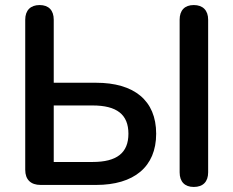

<svg xmlns="http://www.w3.org/2000/svg" viewBox="-20 -733 925 761"><path d="M141 0H361C510 0 599 -71 599 -203C599 -336 510 -405 361 -405H193V-655C193 -692 173 -713 137 -713C101 -713 80 -692 80 -655V-60C80 -21 102 0 141 0ZM347 -91H193V-315H347C443 -315 489 -279 489 -203C489 -127 443 -91 347 -91ZM748 8C785 8 805 -13 805 -50V-655C805 -692 784 -713 748 -713C712 -713 692 -692 692 -655V-50C692 -13 712 8 748 8Z"/></svg>

Font: SN Pro Medium
Style: Regular
Weight: 500
Designer: Tobias Whetton
Foundry: Supernotes
Version: Version 1.003;Glyphs 3.3 (3324)